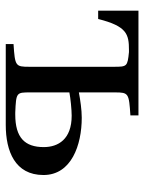

<svg xmlns="http://www.w3.org/2000/svg" viewBox="63 -564 501 667"><g transform="rotate(90 313.5 -230.5)"><path d="M17 -321H46C71 -421 99 -428 154 -428H161C211 -423 212 -421 212 -376V-82C212 -34 210 -32 133 -27V0H414C505 0 588 -32 588 -131C588 -228 484 -264 389 -264C361 -264 328 -259 301 -254V-379C301 -427 304 -428 381 -433V-461H17ZM301 -85V-221C321 -225 361 -229 382 -229C464 -229 491 -182 491 -132C491 -66 458 -33 378 -33H371C301 -36 301 -37 301 -85Z"/></g></svg>

Font: erewhon
Style: Regular
Weight: 400
Version: Version 1.0.0